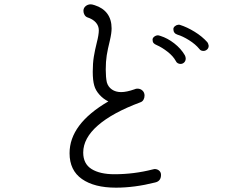

<svg xmlns="http://www.w3.org/2000/svg" viewBox="-20 -833 1040 886"><path d="M900 -607Q882 -629 852.5 -647.5Q823 -666 799 -673Q780 -679 780 -699Q780 -706 787 -712Q794 -718 803 -719Q809 -719 811 -718Q843 -708 878 -686.5Q913 -665 937 -638Q941 -633 943 -622Q943 -611 935.5 -604.5Q928 -598 919 -598Q906 -598 900 -607ZM791 -552Q779 -574 753.5 -594Q728 -614 703 -625Q693 -629 688.5 -634.5Q684 -640 684 -650Q684 -658 692 -664Q700 -670 709 -670Q712 -670 721 -667Q753 -657 784 -633Q815 -609 833 -578Q837 -570 837 -563Q837 -552 830 -545Q823 -538 813 -538Q806 -538 800 -541.5Q794 -545 791 -552ZM723 -26Q723 3 696 9Q601 33 515 33Q415 33 358 -7Q301 -47 301 -126Q301 -261 480 -365Q457 -376 439 -396Q421 -416 415 -438Q408 -462 408 -502Q408 -541 413 -571.5Q418 -602 427 -638Q431 -653 433.5 -668Q436 -683 436 -693Q436 -714 422 -729.5Q408 -745 383 -753Q375 -756 370 -764.5Q365 -773 365 -783Q365 -796 375 -804.5Q385 -813 399 -813Q405 -813 417 -809Q455 -797 475 -770Q495 -743 495 -702Q495 -680 487 -646Q477 -606 472.5 -577.5Q468 -549 468 -512Q468 -476 473 -453Q479 -432 496.5 -420Q514 -408 539 -408Q564 -408 601 -421Q607 -424 614 -424Q628 -424 637.5 -415Q647 -406 647 -392Q647 -381 642 -372.5Q637 -364 628 -361Q499 -313 431.5 -254Q364 -195 364 -129Q364 -77 402.5 -53Q441 -29 508 -29Q598 -29 684 -51Q690 -53 693 -53Q706 -53 714.5 -45.5Q723 -38 723 -26Z"/></svg>

Font: Tsukimi Rounded
Style: Regular
Weight: 400
Designer: Takashi Funayama
Foundry: Takashi Funayama
Version: Version 1.032; ttfautohint (v1.8.3)